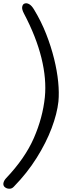

<svg xmlns="http://www.w3.org/2000/svg" viewBox="-26 -817 455 1173"><path d="M0 323Q-8 313 -4.5 299Q-1 285 11 272Q127 150 181 26Q235 -98 248 -223Q259 -334 227 -463.5Q195 -593 120 -735Q107 -760 109.5 -774.5Q112 -789 121 -794Q135 -801 151.5 -792Q168 -783 183 -757Q226 -686 256 -609.5Q286 -533 304.5 -458Q323 -383 329.5 -316.5Q336 -250 331 -197Q323 -123 289.5 -34Q256 55 198 147.5Q140 240 59 323Q47 337 29 336Q11 335 0 323Z"/></svg>

Font: Edu NSW ACT Foundation Medium
Style: Regular
Weight: 500
Version: Version 1.003